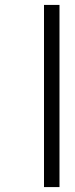

<svg xmlns="http://www.w3.org/2000/svg" viewBox="-20 -761 306 781"><path d="M222 -741V0H159V-741Z"/></svg>

Font: Fz Poppins Light
Style: Regular
Weight: 300
Designer: Ninad Kale (Devanagari), Jonny Pinhorn (Latin)
Foundry: Indian Type Foundry
Version: Vit hóa bi Vntype.Com & FontZin.Com